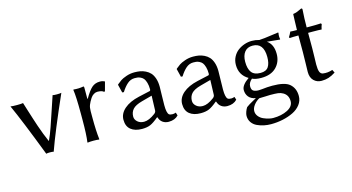

<svg xmlns="http://www.w3.org/2000/svg" viewBox="-86 -933 2785 1520"><g transform="rotate(-15 1306.0 -173.5)"><path d="M196.8 2.9Q81.1 -298.3 20 -432.1Q36.1 -429.2 73.2 -429.2Q109.9 -429.2 123 -432.1L143.6 -366.2L167 -292.5Q173.8 -270 187.7 -229.5Q201.7 -189 214.4 -156Q227.1 -123 241.7 -90.3H243.7Q264.2 -133.8 284.2 -191.4L328.1 -321.3Q351.6 -393.6 365.2 -432.1Q374 -429.2 398.9 -429.2Q428.2 -429.2 437 -432.1Q310.5 -146.5 257.8 2.9Q249 0 228 0Q206.5 0 196.8 2.9Z M623.5 -334 626.5 -332Q661.1 -392.1 687.7 -415.5Q714.4 -439 753.4 -439Q760.3 -439 764.9 -438.5Q769.5 -438 771.5 -437.5Q773.4 -437 779.5 -435.1Q785.6 -433.1 789.6 -432.1L793.5 -428.2L773.4 -354L765.6 -352.1Q750.5 -366.2 713.4 -366.2Q698.7 -366.2 683.6 -356.9Q668.5 -347.7 657.7 -331.1Q639.6 -302.7 631.6 -282Q623.5 -261.2 623.5 -231.9V-180.2Q623.5 -68.4 632.3 0L630.4 2.9Q611.8 0 583.5 0Q555.2 0 536.6 2.9L534.7 0Q543.5 -60.5 543.5 -180.2V-234.9Q543.5 -373.5 534.7 -429.2L536.6 -432.1Q579.1 -427.7 617.7 -435.1Q623.5 -435.1 623.5 -424.8Z M1121.6 -225.1 1036.6 -202.1Q981 -187 959.2 -162.6Q937.5 -138.2 937.5 -102.1Q937.5 -77.6 958.5 -59.3Q979.5 -41 1011.7 -41Q1051.8 -41 1103.5 -80.1Q1117.7 -90.8 1117.7 -106ZM1121.6 -47.9H1117.7Q1077.1 -13.7 1049.8 -2Q1022.5 9.8 981.4 9.8Q923.3 9.8 889.9 -17.3Q856.4 -44.4 856.4 -98.1Q856.4 -148.9 900.9 -187.5Q944.8 -225.6 1022.5 -243.2L1115.7 -264.2Q1122.6 -266.6 1122.6 -275.9Q1122.6 -308.1 1115.7 -331.3Q1108.9 -354.5 1099.6 -366.2Q1090.3 -377.9 1075.7 -384.8Q1061 -391.6 1050.8 -392.8Q1040.5 -394 1026.4 -394Q993.7 -394 967.3 -371.1Q940.9 -348.1 916.5 -309.1L903.3 -310.1L886.7 -377L889.6 -380.9Q907.7 -396 922.6 -406.2Q937.5 -416.5 969.5 -427.7Q1001.5 -439 1036.6 -439Q1061.5 -439 1083.3 -435.3Q1105 -431.6 1127.4 -420.7Q1149.9 -409.7 1165.8 -392.3Q1181.6 -375 1191.7 -345.5Q1201.7 -315.9 1201.7 -276.9Q1201.7 -273.4 1200.2 -208Q1198.7 -142.6 1198.7 -126Q1198.7 -63 1215.3 -47.9Q1224.1 -40.5 1244.6 -40.5Q1256.8 -40.5 1271.5 -45.9L1279.3 -21Q1250.5 9.8 1199.7 9.8Q1171.4 9.8 1150.6 -4.9Q1129.9 -19.5 1121.6 -47.9Z M1602.5 -225.1 1517.6 -202.1Q1461.9 -187 1440.2 -162.6Q1418.5 -138.2 1418.5 -102.1Q1418.5 -77.6 1439.5 -59.3Q1460.4 -41 1492.7 -41Q1532.7 -41 1584.5 -80.1Q1598.6 -90.8 1598.6 -106ZM1602.5 -47.9H1598.6Q1558.1 -13.7 1530.8 -2Q1503.4 9.8 1462.4 9.8Q1404.3 9.8 1370.8 -17.3Q1337.4 -44.4 1337.4 -98.1Q1337.4 -148.9 1381.8 -187.5Q1425.8 -225.6 1503.4 -243.2L1596.7 -264.2Q1603.5 -266.6 1603.5 -275.9Q1603.5 -308.1 1596.7 -331.3Q1589.8 -354.5 1580.6 -366.2Q1571.3 -377.9 1556.6 -384.8Q1542 -391.6 1531.7 -392.8Q1521.5 -394 1507.3 -394Q1474.6 -394 1448.2 -371.1Q1421.9 -348.1 1397.5 -309.1L1384.3 -310.1L1367.7 -377L1370.6 -380.9Q1388.7 -396 1403.6 -406.2Q1418.5 -416.5 1450.4 -427.7Q1482.4 -439 1517.6 -439Q1542.5 -439 1564.2 -435.3Q1585.9 -431.6 1608.4 -420.7Q1630.9 -409.7 1646.7 -392.3Q1662.6 -375 1672.6 -345.5Q1682.6 -315.9 1682.6 -276.9Q1682.6 -273.4 1681.2 -208Q1679.7 -142.6 1679.7 -126Q1679.7 -63 1696.3 -47.9Q1705.1 -40.5 1725.6 -40.5Q1737.8 -40.5 1752.4 -45.9L1760.3 -21Q1731.4 9.8 1680.7 9.8Q1652.3 9.8 1631.6 -4.9Q1610.8 -19.5 1602.5 -47.9Z M1874.5 104Q1874.5 127.9 1889.9 146.7Q1905.3 165.5 1927.5 175.3Q1949.7 185.1 1970.2 189.9Q1990.7 194.8 2005.4 194.8Q2074.2 194.8 2123.8 169.7Q2173.3 144.5 2173.3 101.1Q2173.3 51.8 2134.3 28.8Q2115.7 17.6 2093.3 14.9Q2070.8 12.2 2028.3 12.2Q2023.4 12.2 1989.7 13.7Q1956.1 15.1 1939.5 15.1Q1912.1 29.8 1893.3 54.7Q1874.5 79.6 1874.5 104ZM2163.6 -289.1Q2163.6 -222.7 2120.4 -179.4Q2077.1 -136.2 1997.6 -136.2Q1949.7 -136.2 1923.3 -149.9Q1893.6 -124 1893.6 -94.2Q1893.6 -65.4 1909.4 -56.2Q1925.3 -46.9 1951.7 -46.9Q1952.1 -46.9 1980.5 -48.8Q2022.5 -54.2 2063.5 -54.2Q2166 -54.2 2204.6 -21Q2246.6 15.1 2246.6 78.1Q2246.6 117.2 2222.9 148.4Q2199.2 179.7 2160.2 198.7Q2121.1 217.8 2074.2 227.8Q2027.3 237.8 1977.5 237.8Q1947.8 237.8 1919.4 231.9Q1891.1 226.1 1864.5 213.6Q1837.9 201.2 1821.8 178Q1805.7 154.8 1805.7 124Q1805.7 110.4 1812.3 91.6Q1818.8 72.8 1828.6 58.1Q1840.3 49.3 1855.2 40Q1870.1 30.8 1889.4 20.5Q1908.7 10.3 1913.6 7.3Q1875 0.5 1856.2 -22.9Q1837.4 -46.4 1837.4 -79.1Q1837.4 -119.1 1899.4 -162.1Q1828.6 -203.1 1828.6 -287.1Q1828.6 -322.8 1844 -352.3Q1859.4 -381.8 1884 -400.4Q1908.7 -418.9 1938.5 -429Q1968.3 -439 1998.5 -439Q2029.8 -439 2059.6 -430.2Q2102.1 -432.6 2151.1 -440.2Q2200.2 -447.8 2217.3 -449.2L2220.2 -445.8Q2217.3 -432.6 2217.3 -419.9Q2217.3 -407.2 2220.2 -394L2217.3 -391.1Q2147 -398.4 2113.3 -401.4Q2163.6 -367.7 2163.6 -289.1ZM2085.4 -284.2Q2085.4 -400.9 1994.6 -400.9Q1951.7 -400.9 1929 -371.6Q1906.2 -342.3 1906.2 -292Q1906.2 -234.4 1928.5 -205.1Q1950.7 -175.8 2002.4 -175.8Q2047.9 -175.8 2066.7 -203.9Q2085.4 -231.9 2085.4 -284.2Z M2367.2 -429.2Q2367.2 -460.9 2369.1 -500.5Q2371.1 -540 2371.1 -557.1L2373 -560.1Q2387.7 -562 2398.7 -565.7Q2409.7 -569.3 2422.6 -575.7Q2435.5 -582 2442.9 -585Q2452.1 -585 2452.1 -575.2Q2446.8 -504.4 2446.8 -429.2H2494.1Q2504.4 -429.2 2517.3 -429.4Q2530.3 -429.7 2544.2 -430.4Q2558.1 -431.2 2564 -431.2L2568.8 -423.8Q2561 -404.3 2557.1 -382.8Q2539.6 -384.8 2484.9 -384.8H2446.8V-258.8Q2446.8 -225.1 2445.3 -181.2Q2443.8 -137.2 2443.8 -126Q2443.8 -85 2451.4 -65.9Q2459 -46.9 2477.1 -43.9Q2515.6 -38.1 2555.7 -51.8L2567.9 -26.9Q2536.6 -6.8 2510.3 1.5Q2483.9 9.8 2452.1 9.8Q2415 9.8 2389.4 -15.1Q2363.8 -40 2363.8 -85.9Q2363.8 -97.2 2365.5 -155.8Q2367.2 -214.4 2367.2 -248V-384.8Q2318.8 -384.8 2295.9 -382.8L2291 -390.1Q2304.2 -410.6 2313 -431.2Q2329.1 -429.2 2367.2 -429.2Z"/></g></svg>

Font: Linux Biolinum G
Style: Regular
Weight: 400
Designer: Philipp H. Poll
Foundry: Philipp H. Poll
Version: Version 1.1.0 ; ttfautohint (v1.6)